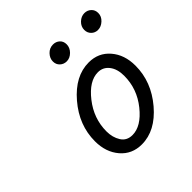

<svg xmlns="http://www.w3.org/2000/svg" viewBox="-165 -745 885 885"><g transform="rotate(-45 277.5 -303.0)"><path d="M126 -158.2Q126 -263.2 200 -349.6Q273.9 -436 362.8 -436Q425.8 -436 465.3 -390.1Q504.9 -344.2 504.9 -272.9Q504.9 -168 431.4 -81.5Q357.9 4.9 269 4.9Q205.1 4.9 165.5 -41.3Q126 -87.4 126 -158.2ZM195.8 -152.8Q195.8 -113.8 213.9 -85Q231.9 -56.2 269 -56.2Q326.2 -56.2 380.6 -124Q435.1 -191.9 435.1 -276.9Q435.1 -320.8 414.6 -347.4Q394 -374 360.8 -374Q303.7 -374 249.8 -305.4Q195.8 -236.8 195.8 -152.8ZM249 -555.7Q249 -576.7 265.4 -593.8Q281.7 -610.8 304.7 -610.8Q323.7 -610.8 336.9 -598.9Q350.1 -586.9 350.1 -566.9Q350.1 -544.9 333 -527.8Q315.9 -510.7 294.9 -510.7Q275.9 -510.7 262.5 -523.2Q249 -535.6 249 -555.7ZM454.1 -556.2Q454.1 -578.1 471.2 -594.5Q488.3 -610.8 509.3 -610.8Q528.3 -610.8 541.7 -598.4Q555.2 -585.9 555.2 -565.9Q555.2 -543.9 537.6 -527.6Q520 -511.2 499 -511.2Q480 -511.2 467 -524.2Q454.1 -537.1 454.1 -556.2Z"/></g></svg>

Font: CMU Typewriter Text
Style: Italic
Weight: 500
Italic angle: -14.04°
Version: Version 0.7.0